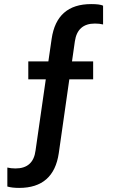

<svg xmlns="http://www.w3.org/2000/svg" viewBox="-20 -754 604 944"><path d="M16.1 163.1V69.8Q33.7 74.2 56.2 74.2Q143.6 74.2 154.8 -14.2L205.1 -363.8H119.1V-452.1H217.8L233.9 -563Q258.8 -733.9 428.2 -733.9Q471.2 -733.9 486.8 -726.1V-633.8Q469.2 -638.2 446.8 -638.2Q360.8 -638.2 348.1 -550.8L334 -452.1H438V-363.8H320.8L269 -1Q244.1 169.9 74.2 169.9Q39.1 169.9 16.1 163.1Z"/></svg>

Font: BDO Grotesk Medium
Style: Regular
Weight: 500
Designer: Deni Anggara
Foundry: Lokal Container
Version: Version 2.000